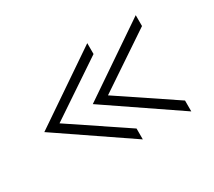

<svg xmlns="http://www.w3.org/2000/svg" viewBox="-110 -744 1072 964"><g transform="rotate(-30 426.5 -262.0)"><path d="M64 -262 474 -541V-478L152 -262L474 -46V17ZM345 -262 755 -541V-478L433 -262L755 -46V17Z"/></g></svg>

Font: Cafe24 ClassicType
Style: Regular
Weight: 400
Designer: Cafe24 thkim, hmlim, mnelim & 4IR
Foundry: Cafe24
Version: Version 1.000